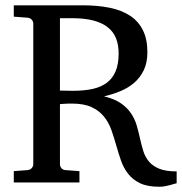

<svg xmlns="http://www.w3.org/2000/svg" viewBox="-20 -691 689 727"><path d="M429.2 -488.8Q429.2 -521 419.4 -545.7Q409.7 -570.3 388.4 -587.4Q367.2 -604.5 333.7 -613.3Q300.3 -622.1 252.9 -622.1H207V-348.1Q208 -348.1 213.9 -347.9Q219.7 -347.7 227.3 -347.7Q234.9 -347.7 242.9 -347.4Q251 -347.2 256.8 -347.2Q298.3 -347.2 330.6 -354.2Q362.8 -361.3 384.8 -377.9Q406.7 -394.5 418 -421.6Q429.2 -448.7 429.2 -488.8ZM648.9 2.9Q645.5 3.4 639.2 5.4Q632.8 7.3 624 9.8Q615.2 12.2 604.7 14.2Q594.2 16.1 583 16.1Q538.1 16.1 510.3 2.7Q482.4 -10.7 465.1 -33Q447.8 -55.2 438 -83.5Q428.2 -111.8 419.9 -141.4Q411.6 -170.9 401.6 -199.2Q391.6 -227.5 373.5 -249.8Q355.5 -272 326.7 -285.4Q297.9 -298.8 252 -298.8Q244.1 -298.8 236.3 -298.6Q228.5 -298.3 222.4 -297.9Q216.3 -297.4 211.9 -297.1Q207.5 -296.9 207 -296.9V-68.8Q207 -61.5 212.2 -54.7Q217.3 -47.9 228 -46.9L280.8 -43V0H32.2V-43L84 -46.9Q94.7 -47.9 100.3 -54.7Q106 -61.5 106 -68.8V-602.1Q106 -609.4 100.3 -616.2Q94.7 -623 84 -624L32.2 -627.9V-670.9H293Q350.1 -670.9 395.5 -661.6Q440.9 -652.3 472.7 -631.3Q504.4 -610.4 521.2 -576.4Q538.1 -542.5 538.1 -493.2Q538.1 -453.6 524.4 -425.3Q510.7 -397 488 -377.4Q465.3 -357.9 435.5 -345.7Q405.8 -333.5 374 -326.2Q414.6 -316.4 439 -299.1Q463.4 -281.7 477.5 -259.8Q491.7 -237.8 498.5 -213.1Q505.4 -188.5 510.7 -164.3Q516.1 -140.1 522.9 -118.2Q529.8 -96.2 544.2 -79.1Q558.6 -62 583.3 -52Q607.9 -42 648.9 -42Z"/></svg>

Font: BabelStone Ogham Lithic
Style: Regular
Weight: 400
Designer: Andrew West
Foundry: BabelStone
Version: Version 1.02 March 14, 2022